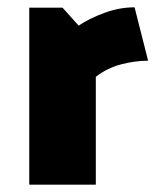

<svg xmlns="http://www.w3.org/2000/svg" viewBox="-20 -505 435 525"><path d="M60 0V-484H151L195 -435Q225 -455 266 -470Q307 -485 348 -485L385 -339Q349 -339 311 -329Q273 -319 242 -295V0Z"/></svg>

Font: Palanquin Dark
Style: Bold
Weight: 700
Designer: Pria Ravichandran
Version: Version 1.000